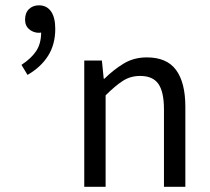

<svg xmlns="http://www.w3.org/2000/svg" viewBox="-20 -719 809 739"><path d="M86 -430.7 62.6 -469.3Q100.5 -494.1 119.5 -522.9Q138.4 -551.7 138.4 -594.8L126.7 -661L168.2 -610.1Q159.3 -601.1 150.5 -596.9Q141.6 -592.8 129.7 -592.8Q108.8 -592.8 92.7 -606.1Q76.5 -619.5 76.5 -643.2Q76.5 -669.4 91.5 -684Q106.6 -698.5 129.7 -698.5Q159.9 -698.5 176.3 -675.2Q192.7 -651.9 192.7 -608.1Q192.7 -548.3 165.4 -504.7Q138.2 -461.1 86 -430.7ZM304.3 0V-486.1H372.2L379.2 -416H381.9Q417 -450.7 456.1 -474.4Q495.2 -498.1 545 -498.1Q622.3 -498.1 657.8 -449.5Q693.4 -401 693.4 -308V0H611.1V-297.4Q611.1 -365.6 589.6 -396.1Q568.2 -426.7 519.4 -426.7Q482.1 -426.7 452.9 -407.8Q423.6 -389 386.5 -352V0Z"/></svg>

Font: Source Sans Variable
Style: Regular
Weight: 200
Designer: Paul D. Hunt
Foundry: Adobe Systems Incorporated
Version: Version 3.006;hotconv 1.0.111;makeotfexe 2.5.65597